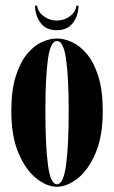

<svg xmlns="http://www.w3.org/2000/svg" viewBox="-20 -666 413 696"><path d="M186.5 11Q150 11 111.8 -19.2Q73.5 -49.5 47.2 -110.5Q21 -171.5 21 -263.5Q21 -338.5 37 -389.2Q53 -440 78 -470.2Q103 -500.5 131.8 -513.5Q160.5 -526.5 186.5 -526.5Q212 -526.5 240.8 -513.5Q269.5 -500.5 295 -470.2Q320.5 -440 336.5 -389.2Q352.5 -338.5 352.5 -263.5Q352.5 -171.5 326.2 -110.5Q300 -49.5 261.5 -19.2Q223 11 186.5 11ZM186.5 2Q210 2 219.5 -68.2Q229 -138.5 229 -263.5Q229 -386 219.5 -451.8Q210 -517.5 186.5 -517.5Q163 -517.5 153.8 -451.8Q144.5 -386 144.5 -263.5Q144.5 -138.5 153.8 -68.2Q163 2 186.5 2ZM185.5 -556.5Q146.5 -556.5 126.8 -583.5Q107 -610.5 107 -645.5H114.5Q118 -622 139 -606.8Q160 -591.5 185.5 -591.5Q212 -591.5 233 -606.8Q254 -622 257 -645.5H264.5Q264.5 -610.5 244.8 -583.5Q225 -556.5 185.5 -556.5Z"/></svg>

Font: Imbue 100pt
Style: Bold
Weight: 700
Designer: Tyler Finck
Foundry: Etcetera Type Company
Version: Version 1.102; ttfautohint (v1.8.3)